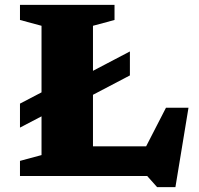

<svg xmlns="http://www.w3.org/2000/svg" viewBox="-20 -727 820 793"><path d="M704.5 46H629L588 0H62.5V-62.5L151.5 -86.5V-246.5L62.5 -200V-299L151.5 -345.5V-620.5L62.5 -644.5V-707H453V-644.5L364 -620.5V-434.5L516.5 -514.5V-415.5L364 -335.5V-122.5H583.5L665.5 -282H758.5Z"/></svg>

Font: Newsreader Caption
Style: Bold
Weight: 700
Designer: Hugues Gentile
Foundry: Production Type
Version: Version 1.001